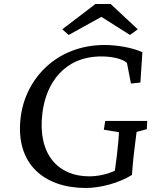

<svg xmlns="http://www.w3.org/2000/svg" viewBox="-20 -925 777 956"><path d="M407 11C480 11 574 -14 637 -54C640 -91 642 -125 650 -187L660 -268L711 -282L713 -323H504L497 -279L572 -267C572 -247 568 -204 562 -151L552 -75C509 -55 462 -47 424 -47C270 -47 166 -156 191 -361C209 -511 300 -644 485 -644C530 -644 586 -635 612 -612L632 -509L679 -514L689 -665C639 -688 562 -701 501 -701C260 -701 106 -531 83 -341C54 -107 202 11 407 11ZM290 -779 322 -751 485 -841 627 -751 666 -779 531 -905H455Z"/></svg>

Font: TPK Tissa Web
Style: Italic
Weight: 400
Italic angle: -7°
Designer: Jacques Le Bailly, Suppakit Chalermlarp | Katatrad Co.,Ltd.
Foundry: Jacques Le Bailly, Cadson Demak Co.,Ltd.
Version: Version 5.000;Glyphs 3.1.2 (3151)